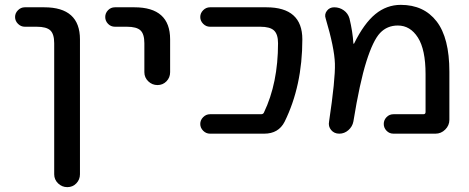

<svg xmlns="http://www.w3.org/2000/svg" viewBox="-20 -550 1931 790"><path d="M82 -440Q66 -440 54 -452Q42 -464 42 -480Q42 -496 54 -508Q66 -520 82 -520H162Q309 -520 309 -388V167Q309 189 294 204.5Q279 220 257 220Q235 220 219 204.5Q203 189 203 167V-372Q203 -410 187 -425Q171 -440 131 -440Z M453 -440Q436 -440 424.5 -452Q413 -464 413 -480Q413 -496 424.5 -508Q436 -520 453 -520H533Q680 -520 680 -388V-253Q680 -231 665 -215.5Q650 -200 628 -200Q606 -200 590 -215.5Q574 -231 574 -253V-372Q574 -410 558 -425Q542 -440 502 -440Z M1054 -80Q1063 -80 1066 -87Q1124 -208 1124 -372Q1124 -409 1107.5 -424.5Q1091 -440 1051 -440H844Q828 -440 816 -452Q804 -464 804 -480Q804 -496 816 -508Q828 -520 844 -520H1076Q1224 -520 1224 -388Q1224 -197 1151 -49Q1126 0 1067 0H844Q828 0 816 -12Q804 -24 804 -40Q804 -56 816 -68Q828 -80 844 -80Z M1334 -50Q1360 -224 1358 -288.5Q1356 -353 1320 -474Q1314 -491 1325 -505.5Q1336 -520 1355 -520Q1377 -520 1394.5 -507.5Q1412 -495 1418 -474Q1431 -420 1434 -372Q1434 -370 1435 -370Q1437 -370 1437 -371Q1478 -454 1524.5 -492Q1571 -530 1629 -530Q1724 -530 1776.5 -462Q1829 -394 1829 -255V-57Q1829 -34 1812 -17Q1795 0 1772 0H1599Q1582 0 1570.5 -12Q1559 -24 1559 -40Q1559 -56 1570.5 -68Q1582 -80 1599 -80H1722Q1731 -80 1731 -89V-245Q1731 -346 1699.5 -395.5Q1668 -445 1617 -445Q1573 -445 1544 -414.5Q1515 -384 1487.5 -297Q1460 -210 1434 -50Q1430 -29 1413.5 -14.5Q1397 0 1376 0Q1355 0 1342.5 -15Q1330 -30 1334 -50Z"/></svg>

Font: Rounded Mplus 1c Medium
Style: Regular
Weight: 500
Version: Version 1.059.20150529